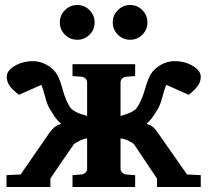

<svg xmlns="http://www.w3.org/2000/svg" viewBox="-20 -743 825 763"><path d="M777.8 0H604V-33.2L513.2 -168.9Q509.3 -174.8 490 -183.8Q470.7 -192.9 459 -192.9V-73.2Q459 -64 465.3 -57.4Q471.7 -50.8 481 -49.8L517.1 -46.9V0H268.1V-46.9L304.2 -49.8Q313.5 -50.8 319.8 -57.4Q326.2 -64 326.2 -73.2V-192.9Q315.9 -192.9 296.4 -183.6Q276.9 -174.3 272.9 -168.9Q203.1 -68.4 180.2 -33.2V0H5.9V-46.9L62 -49.8L176.8 -215.8Q187.5 -230.5 197.3 -238.3Q207 -246.1 223.1 -251Q214.8 -257.8 207.8 -265.9Q200.7 -273.9 197.5 -278.8Q194.3 -283.7 187.7 -294.4Q181.2 -305.2 179.2 -308.1Q168 -324.7 159.2 -358.9Q150.4 -393.1 144 -405.8L55.2 -366.2Q26.9 -388.2 16.8 -404.1Q6.8 -419.9 6.8 -438Q6.8 -462.4 38.6 -481.2Q70.3 -500 110.8 -500Q139.2 -500 165 -485.8Q190.9 -471.7 206.1 -448.2Q217.3 -430.2 229.5 -385.7Q241.7 -341.3 259.8 -314.9Q265.1 -307.6 277.3 -300.8Q289.6 -293.9 297.4 -291.3Q305.2 -288.6 326.2 -282.2V-415Q326.2 -424.3 319.8 -430.7Q313.5 -437 304.2 -438L268.1 -440.9V-487.8H517.1V-440.9L481 -438Q471.7 -437 465.3 -430.7Q459 -424.3 459 -415V-282.2Q479.5 -288.6 487.5 -291.3Q495.6 -293.9 507.6 -300.8Q519.5 -307.6 523.9 -314.9Q542.5 -341.3 555.4 -386Q568.4 -430.7 579.1 -448.2Q594.2 -471.7 619.9 -485.8Q645.5 -500 673.8 -500Q714.4 -500 746.1 -481.2Q777.8 -462.4 777.8 -438Q777.8 -419.9 767.8 -404.3Q757.8 -388.7 730 -366.2L641.1 -405.8Q634.3 -392.1 625.5 -358.2Q616.7 -324.2 606 -308.1Q604 -305.2 599.1 -297.1Q594.2 -289.1 591.3 -284.9Q588.4 -280.8 583.7 -274.2Q579.1 -267.6 573.7 -262Q568.4 -256.3 562 -251Q578.1 -246.1 587.6 -238.3Q597.2 -230.5 606.9 -215.8L723.1 -49.8L777.8 -46.9ZM545.7 -702.9Q565.9 -682.6 565.9 -653.8Q565.9 -625 545.7 -605Q525.4 -585 497.1 -585Q468.8 -585 448.5 -605Q428.2 -625 428.2 -653.8Q428.2 -682.6 448.5 -702.9Q468.8 -723.1 497.1 -723.1Q525.4 -723.1 545.7 -702.9ZM287.1 -585Q258.3 -585 238 -605.2Q217.8 -625.5 217.8 -653.8Q217.8 -682.6 238.3 -702.9Q258.8 -723.1 287.1 -723.1Q315.4 -723.1 335.7 -702.9Q356 -682.6 356 -653.8Q356 -625 335.7 -605Q315.4 -585 287.1 -585Z"/></svg>

Font: Veleka
Style: Bold
Weight: 700
Designer: Stefan Peev, Context Ltd, 2016; SIL International, 1997-2014.
Foundry: Stefan Peev, Context Ltd, 2016
Version: Version 1.000